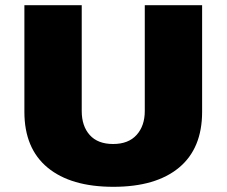

<svg xmlns="http://www.w3.org/2000/svg" viewBox="-20 -708 873 740"><path d="M74 -277V-688H295V-280Q295 -222 326 -187.5Q357 -153 416 -153Q475 -153 506.5 -188Q538 -223 538 -280V-688H759V-277Q759 -136 670 -62Q581 12 417 12Q253 12 163.5 -62Q74 -136 74 -277Z"/></svg>

Font: Archivo Black
Style: Regular
Weight: 400
Designer: Hector Gatti
Foundry: Omnibus-Type
Version: Version 1.101; ttfautohint (v1.8)